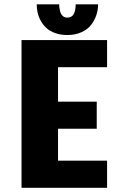

<svg xmlns="http://www.w3.org/2000/svg" viewBox="-20 -890 610 910"><path d="M445 -869.5Q445 -844.5 437.2 -820.2Q429.5 -796 413.2 -773.8Q397 -751.5 367.2 -737.8Q337.5 -724 298.5 -724Q267 -724 241.5 -733.2Q216 -742.5 200 -757.2Q184 -772 173.2 -791.5Q162.5 -811 158.2 -830.5Q154 -850 154 -869.5H260.5Q260.5 -862.5 261.2 -855.2Q262 -848 265.2 -835.2Q268.5 -822.5 277.2 -814.5Q286 -806.5 299.5 -806.5Q338.5 -806.5 338.5 -869.5ZM487.5 -571.5H255V-408H438.5V-280H255V-128.5H487.5V0H82V-700H487.5Z"/></svg>

Font: League Mono Narrow ExtraBold
Style: Regular
Weight: 800
Width: 3
Designer: Tyler Finck
Foundry: The League of Moveable Type / Tyler Finck
Version: Version 2.210